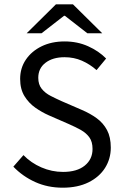

<svg xmlns="http://www.w3.org/2000/svg" viewBox="-20 -861 574 893"><path d="M271.7 12Q202 12 143.8 -14.3Q85.6 -40.6 42.1 -85.8L89.1 -139.6Q124.1 -103.4 172.5 -82.4Q220.9 -61.4 273.2 -61.4Q338.1 -61.4 374.2 -90.8Q410.4 -120.2 410.4 -168.1Q410.4 -201.8 395.7 -222Q381.1 -242.3 356.6 -256.2Q332 -270 300.9 -283.6L206.6 -324.8Q175.4 -338.5 144.8 -359.8Q114.1 -381.2 93.9 -413.8Q73.7 -446.5 73.7 -494.1Q73.7 -544.4 100.3 -583.6Q126.8 -622.8 173.4 -645.6Q220 -668.3 280.3 -668.3Q339.9 -668.3 389.8 -645.9Q439.7 -623.5 473.6 -588.8L429.1 -535Q398 -562.4 360.9 -578.7Q323.8 -594.9 280.3 -594.9Q225.3 -594.9 191.6 -569Q158 -543.2 158 -499.1Q158 -467.6 174.2 -447.7Q190.4 -427.7 215.9 -414.8Q241.4 -401.8 266.6 -390.5L360.1 -350Q399.2 -333.4 429.8 -311.1Q460.3 -288.8 477.8 -256Q495.3 -223.3 495.3 -174.5Q495.3 -122.7 468.7 -80.2Q442 -37.8 391.7 -12.9Q341.3 12 271.7 12ZM104 -706.3 240.3 -841H319.2L455.5 -706.3H386.2L281.8 -787.5H277.8L173.3 -706.3Z"/></svg>

Font: SourceSans3VF
Style: Regular
Weight: 200
Designer: Paul D. Hunt
Foundry: Adobe
Version: Version 3.052;hotconv 1.1.0;makeotfexe 2.6.0